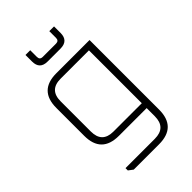

<svg xmlns="http://www.w3.org/2000/svg" viewBox="-267 -817 1117 1117"><g transform="rotate(-45 291.0 -258.5)"><path d="M79 -143V-372Q79 -515 222 -515H495V57Q495 200 352 200H144L116 179V160H357Q450 160 450 67V0H222Q79 0 79 -143ZM124 -133Q124 -40 217 -40H450V-475H217Q124 -475 124 -382ZM170 -663V-717H209V-662Q209 -638 233 -638H342Q366 -638 366 -662V-717H405V-663Q405 -599 340 -599H234Q170 -599 170 -663Z"/></g></svg>

Font: Oxanium ExtraLight ExtraLight
Style: Regular
Weight: 250
Version: Version 2.000